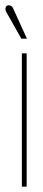

<svg xmlns="http://www.w3.org/2000/svg" viewBox="-44 -700 160 720"><path d="M5 -669Q3 -674 -0.5 -676.5Q-4 -679 -8.5 -680Q-13 -681 -17 -679Q-21 -677 -22.5 -673Q-24 -669 -23.5 -664.5Q-23 -660 -21 -656L36 -555H57ZM38 0H56V-500H38Z"/></svg>

Font: Advent Pro Thin
Style: Regular
Weight: 250
Version: Version 3.000